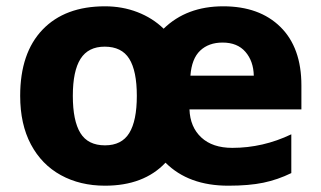

<svg xmlns="http://www.w3.org/2000/svg" viewBox="-20 -579 1019 609"><path d="M936 -308V-232H581Q583 -176 618.5 -143Q654 -110 717 -110Q814 -110 904 -153V-30Q861 -9 815.5 0.5Q770 10 704 10Q578 10 505 -63Q436 10 313 10Q234 10 173 -23.5Q112 -57 78 -121Q44 -185 44 -275Q44 -411 115 -485Q186 -559 313 -559Q368 -559 416 -540.5Q464 -522 499 -488Q572 -559 688 -559Q803 -559 869.5 -493.5Q936 -428 936 -308ZM584 -339H785Q784 -385 758.5 -414.5Q733 -444 686 -444Q642 -444 615 -418.5Q588 -393 584 -339ZM211 -275Q211 -196 235 -157Q259 -118 313 -118Q366 -118 390 -157Q414 -196 414 -275Q414 -354 390 -392.5Q366 -431 312 -431Q260 -431 235.5 -392.5Q211 -354 211 -275Z"/></svg>

Font: Noto Sans UI ExtraBold
Style: Regular
Weight: 800
Designer: Monotype Design Team
Foundry: Monotype Imaging Inc.
Version: Version 1.001